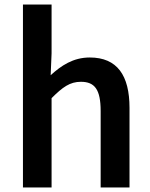

<svg xmlns="http://www.w3.org/2000/svg" viewBox="-20 -821 661 845"><path d="M207 -801H81V4H207V-389C256 -438 288 -461 336 -461C397 -461 423 -427 423 -332V4H550V-346C550 -489 496 -568 375 -568C302 -568 249 -532 203 -490L207 -586Z"/></svg>

Font: Bithumb Trading Sans Semibold
Style: Regular
Weight: 600
Designer: HamHyungwon
Foundry: Bithumb
Version: Version 1.100;Glyphs 3.1.2 (3151)